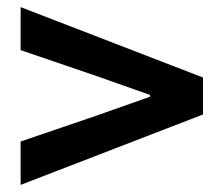

<svg xmlns="http://www.w3.org/2000/svg" viewBox="-20 -646 629 540"><path d="M38 -248 249 -320 402 -374V-379L249 -433L38 -505V-626L551 -428V-324L38 -126Z"/></svg>

Font: Noto Sans Tobesmart edit
Style: Bold
Weight: 700
Designer: Ryoko NISHIZUKA  (kana & ideographs); Paul D. Hunt (Latin, Greek & Cyrillic); Wenlong ZHANG  (bopomofo); Sandoll Communi
Foundry: Adobe Systems Incorporated
Version: Version 1.005 Oct 7, 2021